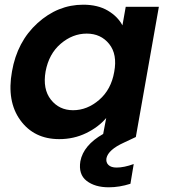

<svg xmlns="http://www.w3.org/2000/svg" viewBox="-20 -583 718 817"><path d="M31 -279Q53 -406 139.5 -484.5Q226 -563 334 -563Q396 -563 438.5 -538Q481 -513 501 -475L515 -554H656L558 0L507 24Q441 54 433 90Q430 108 441.5 119Q453 130 476 130Q508 130 549 115L535 199Q488 214 443 214Q384 214 348.5 186.5Q313 159 322 103Q335 35 419 -13L432 -81Q399 -42 346.5 -16.5Q294 9 232 9Q125 9 66.5 -71.5Q8 -152 31 -279ZM466 -277Q480 -352 444.5 -396Q409 -440 349 -440Q289 -440 238.5 -397Q188 -354 174 -279Q161 -204 196.5 -159Q232 -114 291 -114Q351 -114 402 -158Q453 -202 466 -277Z"/></svg>

Font: Poppins SemiBold
Style: Italic
Weight: 600
Italic angle: -10°
Designer: Ninad Kale (Devanagari), Jonny Pinhorn (Latin)
Foundry: Indian Type Foundry
Version: Version 3.200;PS 1.000;hotconv 16.6.54;makeotf.lib2.5.65590